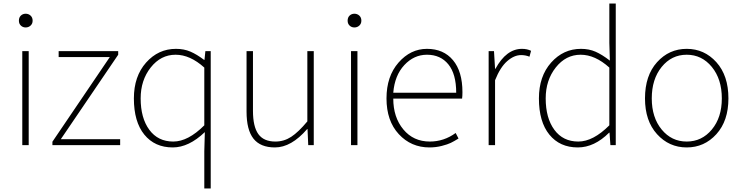

<svg xmlns="http://www.w3.org/2000/svg" viewBox="-20 -814 4165 1077"><path d="M105 0V-527H141V0ZM86 -698Q86 -716 97 -726.5Q108 -737 124 -737Q140 -737 151.5 -726.5Q163 -716 163 -698Q163 -681 151.5 -670.5Q140 -660 124 -660Q108 -660 97 -670.5Q86 -681 86 -698Z M274 0V-19L596 -494H309V-527H643V-507L321 -33H654V0Z M1126 243V35L1129 -73Q1039 13 949 13Q848 13 789.5 -59Q731 -131 731 -262Q731 -386 799.5 -463Q868 -540 967 -540Q1012 -540 1048 -524.5Q1084 -509 1125 -478H1127L1132 -527H1162V243ZM952 -20Q1035 -20 1126 -111V-435Q1046 -507 965 -507Q882 -507 825.5 -435.5Q769 -364 769 -262Q769 -152 817.5 -86Q866 -20 952 -20Z M1522 13Q1441 13 1402 -36Q1363 -85 1363 -188V-527H1399V-192Q1399 -104 1429 -62Q1459 -20 1525 -20Q1573 -20 1613.5 -46.5Q1654 -73 1704 -133V-527H1740V0H1709L1705 -90H1703Q1614 13 1522 13Z M1949 0V-527H1985V0ZM1930 -698Q1930 -716 1941 -726.5Q1952 -737 1968 -737Q1984 -737 1995.5 -726.5Q2007 -716 2007 -698Q2007 -681 1995.5 -670.5Q1984 -660 1968 -660Q1952 -660 1941 -670.5Q1930 -681 1930 -698Z M2389 13Q2286 13 2217 -61.5Q2148 -136 2148 -262Q2148 -386 2215.5 -463Q2283 -540 2375 -540Q2468 -540 2521 -476.5Q2574 -413 2574 -297Q2574 -274 2572 -261H2186Q2186 -156 2242.5 -88Q2299 -20 2391 -20Q2470 -20 2536 -68L2552 -37Q2526 -21 2508.5 -12.5Q2491 -4 2458 4.5Q2425 13 2389 13ZM2186 -294H2539Q2539 -399 2495 -453Q2451 -507 2375 -507Q2302 -507 2248 -449Q2194 -391 2186 -294Z M2721 0V-527H2751L2757 -428H2759Q2820 -540 2908 -540Q2937 -540 2959 -529L2950 -496Q2928 -505 2903 -505Q2864 -505 2825 -471Q2786 -437 2757 -364V0Z M3221 13Q3120 13 3061.5 -59Q3003 -131 3003 -262Q3003 -386 3071.5 -463Q3140 -540 3239 -540Q3284 -540 3320.5 -524Q3357 -508 3401 -474L3398 -573V-794H3434V0H3404L3399 -70H3397Q3314 13 3221 13ZM3224 -20Q3307 -20 3398 -111V-435Q3318 -507 3237 -507Q3154 -507 3097.5 -435.5Q3041 -364 3041 -262Q3041 -152 3089.5 -86Q3138 -20 3224 -20Z M3598 -262Q3598 -390 3665.5 -465Q3733 -540 3832 -540Q3931 -540 3998.5 -465Q4066 -390 4066 -262Q4066 -136 3998.5 -61.5Q3931 13 3832 13Q3733 13 3665.5 -61.5Q3598 -136 3598 -262ZM4029 -262Q4029 -370 3973 -438.5Q3917 -507 3832 -507Q3747 -507 3691.5 -438.5Q3636 -370 3636 -262Q3636 -155 3691.5 -87.5Q3747 -20 3832 -20Q3917 -20 3973 -87.5Q4029 -155 4029 -262Z"/></svg>

Font: Noto Sans Korean Thin
Style: Regular
Weight: 250
Designer: Ryoko NISHIZUKA  (kana & ideographs); Paul D. Hunt (Latin, Greek & Cyrillic); Wenlong ZHANG  (bopomofo); Sandoll Communi
Foundry: Adobe Systems Incorporated
Version: Version 1.0001;PS 1;hotconv 1.0.78;makeotf.lib2.5.61930